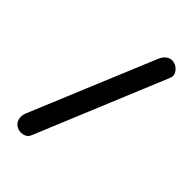

<svg xmlns="http://www.w3.org/2000/svg" viewBox="-233 -803 942 942"><g transform="rotate(45 238.0 -332.0)"><path d="M74.2 47.4C87.4 55.2 101.6 57.6 117.7 54.2C133.8 50.8 144.5 42.5 150.4 28.3L432.6 -653.3C438.5 -667.5 436.5 -681.2 426.8 -694.3C417 -707.5 404.8 -715.3 389.6 -718.8C360.4 -726.1 335.9 -704.6 324.2 -675.8L55.2 -28.3C43.5 -0.5 48.3 32.2 74.2 47.4Z"/></g></svg>

Font: Mikhak SemiBold
Style: Regular
Weight: 600
Designer: Amin Abedi
Version: Version 3.2